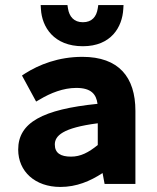

<svg xmlns="http://www.w3.org/2000/svg" viewBox="-20 -728 623 760"><path d="M219 12C283 12 337 -11 386 -43L394 0H516V-289C516 -423 450 -503 306 -503C211 -503 134 -472 79 -437L67 -429L123 -326L137 -334C180 -360 231 -380 282 -380C341 -380 361 -355 366 -317C149 -295 52 -243 52 -136C52 -49 119 12 219 12ZM367 -240V-154C330 -124 299 -108 261 -108C220 -108 197 -122 197 -156C197 -190 227 -222 367 -240ZM468 -692 469 -708H369L367 -695C362 -662 344 -640 308 -640C273 -640 254 -662 249 -695L247 -708H141L142 -692C146 -621 193 -545 308 -545C420 -545 464 -621 468 -692Z"/></svg>

Font: Falling Sky
Style: Bd+
Weight: 400
Designer: Paul D. Hunt
Foundry: Adobe Systems Incorporated
Version: Version 1.02